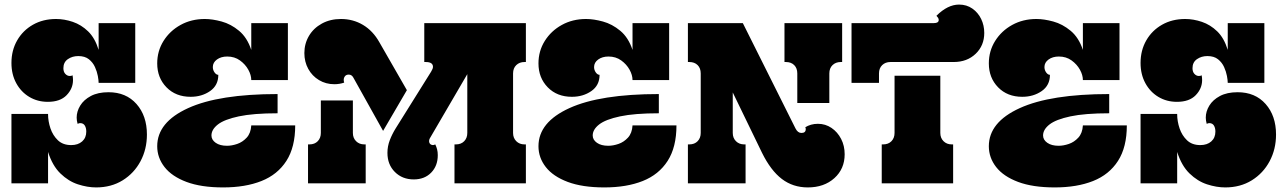

<svg xmlns="http://www.w3.org/2000/svg" viewBox="-20 -801 5616 839"><path d="M30 -526Q30 -581 55 -624.5Q80 -668 124 -693Q168 -718 225 -718Q261 -718 298 -705.5Q335 -693 365 -664Q395 -635 411 -583V-700H571V-439H411Q411 -450 407.5 -469Q404 -488 395 -508Q386 -528 368.5 -542Q351 -556 322 -556Q296 -556 276.5 -542.5Q257 -529 257 -503Q257 -487 265.5 -478Q274 -469 285 -469Q293 -469 297 -472Q298 -467 298.5 -461.5Q299 -456 299 -451Q299 -414 271 -385Q243 -356 189 -356Q144 -356 108 -377.5Q72 -399 51 -437.5Q30 -476 30 -526ZM30 0V-303H190V-302Q190 -271 200.5 -240Q211 -209 233 -188Q255 -167 291 -167Q321 -167 339 -183Q357 -199 357 -226Q357 -242 350.5 -252.5Q344 -263 330 -263Q329 -263 326.5 -262.5Q324 -262 319 -260Q317 -267 316 -274Q315 -281 315 -287Q315 -314 330.5 -339.5Q346 -365 377 -381.5Q408 -398 454 -398Q531 -398 576.5 -346.5Q622 -295 622 -213Q622 -149 594 -96.5Q566 -44 516 -13Q466 18 400 18Q362 18 320.5 4.5Q279 -9 244 -43Q209 -77 190 -137V0Z M667 -524Q667 -578 694.5 -622Q722 -666 769 -692Q816 -718 875 -718Q908 -718 948.5 -707Q989 -696 1024.5 -666.5Q1060 -637 1078 -583V-700H1238V-451H1078Q1078 -473 1065 -496.5Q1052 -520 1028.5 -537Q1005 -554 973 -554Q946 -554 928 -541Q910 -528 910 -508Q910 -495 917.5 -484.5Q925 -474 934 -474Q934 -428 898 -403Q862 -378 813 -378Q748 -378 707.5 -419.5Q667 -461 667 -524ZM667 -162Q667 -267 802 -328.5Q937 -390 1193 -390V-306Q1087 -306 1023.5 -292.5Q960 -279 932 -257Q904 -235 904 -209Q904 -190 922.5 -177Q941 -164 972 -164Q993 -164 1016.5 -172Q1040 -180 1058 -199.5Q1076 -219 1078 -253H1270Q1270 -158 1231.5 -98Q1193 -38 1122.5 -10Q1052 18 955 18Q859 18 795 -6Q731 -30 699 -71Q667 -112 667 -162Z M1758 -407 1654 -229 1524 -462Q1517 -475 1504 -475Q1493 -475 1487.5 -468Q1482 -461 1482 -452Q1482 -449 1482.5 -446Q1483 -443 1484 -440Q1464 -433 1441 -433Q1404 -433 1374 -451Q1344 -469 1327 -500Q1310 -531 1310 -569Q1310 -610 1330 -644Q1350 -678 1386.5 -698Q1423 -718 1470 -718Q1523 -718 1566.5 -692Q1610 -666 1638 -616ZM1834 -700H2278V-530H2272Q2250 -530 2236 -516.5Q2222 -503 2222 -480V-220Q2222 -198 2236 -184Q2250 -170 2272 -170H2278V0H1966V-170H1972Q1995 -170 2008.5 -184Q2022 -198 2022 -220V-477L1858 -196Q1855 -190 1855 -185Q1855 -175 1862 -170Q1867 -167 1872 -167Q1876 -167 1882 -170Q1887 -160 1890 -148.5Q1893 -137 1893 -123Q1893 -76 1864 -46.5Q1835 -17 1788 -17Q1738 -17 1705.5 -49.5Q1673 -82 1673 -133Q1673 -162 1683.5 -189Q1694 -216 1709 -240L1864 -488Q1872 -501 1872 -509Q1872 -530 1840 -530H1834ZM1578 -170V0H1326V-170H1332Q1355 -170 1368.5 -184Q1382 -198 1382 -220V-362H1522V-220Q1522 -198 1536 -184Q1550 -170 1572 -170Z M2333 -524Q2333 -578 2360.5 -622Q2388 -666 2435 -692Q2482 -718 2541 -718Q2574 -718 2614.5 -707Q2655 -696 2690.5 -666.5Q2726 -637 2744 -583V-700H2904V-451H2744Q2744 -473 2731 -496.5Q2718 -520 2694.5 -537Q2671 -554 2639 -554Q2612 -554 2594 -541Q2576 -528 2576 -508Q2576 -495 2583.5 -484.5Q2591 -474 2600 -474Q2600 -428 2564 -403Q2528 -378 2479 -378Q2414 -378 2373.5 -419.5Q2333 -461 2333 -524ZM2333 -162Q2333 -267 2468 -328.5Q2603 -390 2859 -390V-306Q2753 -306 2689.5 -292.5Q2626 -279 2598 -257Q2570 -235 2570 -209Q2570 -190 2588.5 -177Q2607 -164 2638 -164Q2659 -164 2682.5 -172Q2706 -180 2724 -199.5Q2742 -219 2744 -253H2936Q2936 -158 2897.5 -98Q2859 -38 2788.5 -10Q2718 18 2621 18Q2525 18 2461 -6Q2397 -30 2365 -71Q2333 -112 2333 -162Z M2986 -530V-700H3226L3456 -240Q3466 -220 3482 -220Q3501 -220 3501 -237Q3501 -241 3499 -245Q3510 -252 3524 -256Q3538 -260 3554 -260Q3587 -260 3613.5 -242Q3640 -224 3655.5 -194Q3671 -164 3671 -127Q3671 -63 3626 -22.5Q3581 18 3510 18Q3445 18 3396.5 -19Q3348 -56 3310 -133L3182 -397V-220Q3182 -198 3196 -184Q3210 -170 3232 -170H3238V0H2986V-170H2992Q3015 -170 3028.5 -184Q3042 -198 3042 -220V-480Q3042 -503 3028.5 -516.5Q3015 -530 2992 -530ZM3408 -530V-700H3660V-530H3654Q3632 -530 3618 -516.5Q3604 -503 3604 -480V-351H3464V-480Q3464 -503 3450.5 -516.5Q3437 -530 3414 -530Z M3701 -439V-700H4061Q4082 -700 4082 -714Q4082 -719 4079 -723.5Q4076 -728 4072 -732Q4121 -781 4171 -781Q4204 -781 4229 -763.5Q4254 -746 4267.5 -718Q4281 -690 4281 -657Q4281 -602 4243.5 -566Q4206 -530 4147 -530H3871Q3849 -530 3835 -516.5Q3821 -503 3821 -480V-439ZM4145 0H3833V-170H3839Q3862 -170 3875.5 -184Q3889 -198 3889 -220V-470H4089V-220Q4089 -198 4103 -184Q4117 -170 4139 -170H4145Z M4301 -524Q4301 -578 4328.5 -622Q4356 -666 4403 -692Q4450 -718 4509 -718Q4542 -718 4582.5 -707Q4623 -696 4658.5 -666.5Q4694 -637 4712 -583V-700H4872V-451H4712Q4712 -473 4699 -496.5Q4686 -520 4662.5 -537Q4639 -554 4607 -554Q4580 -554 4562 -541Q4544 -528 4544 -508Q4544 -495 4551.5 -484.5Q4559 -474 4568 -474Q4568 -428 4532 -403Q4496 -378 4447 -378Q4382 -378 4341.5 -419.5Q4301 -461 4301 -524ZM4301 -162Q4301 -267 4436 -328.5Q4571 -390 4827 -390V-306Q4721 -306 4657.5 -292.5Q4594 -279 4566 -257Q4538 -235 4538 -209Q4538 -190 4556.5 -177Q4575 -164 4606 -164Q4627 -164 4650.5 -172Q4674 -180 4692 -199.5Q4710 -219 4712 -253H4904Q4904 -158 4865.5 -98Q4827 -38 4756.5 -10Q4686 18 4589 18Q4493 18 4429 -6Q4365 -30 4333 -71Q4301 -112 4301 -162Z M4964 -526Q4964 -581 4989 -624.5Q5014 -668 5058 -693Q5102 -718 5159 -718Q5195 -718 5232 -705.5Q5269 -693 5299 -664Q5329 -635 5345 -583V-700H5505V-439H5345Q5345 -450 5341.5 -469Q5338 -488 5329 -508Q5320 -528 5302.5 -542Q5285 -556 5256 -556Q5230 -556 5210.5 -542.5Q5191 -529 5191 -503Q5191 -487 5199.5 -478Q5208 -469 5219 -469Q5227 -469 5231 -472Q5232 -467 5232.5 -461.5Q5233 -456 5233 -451Q5233 -414 5205 -385Q5177 -356 5123 -356Q5078 -356 5042 -377.5Q5006 -399 4985 -437.5Q4964 -476 4964 -526ZM4964 0V-303H5124V-302Q5124 -271 5134.5 -240Q5145 -209 5167 -188Q5189 -167 5225 -167Q5255 -167 5273 -183Q5291 -199 5291 -226Q5291 -242 5284.5 -252.5Q5278 -263 5264 -263Q5263 -263 5260.5 -262.5Q5258 -262 5253 -260Q5251 -267 5250 -274Q5249 -281 5249 -287Q5249 -314 5264.5 -339.5Q5280 -365 5311 -381.5Q5342 -398 5388 -398Q5465 -398 5510.5 -346.5Q5556 -295 5556 -213Q5556 -149 5528 -96.5Q5500 -44 5450 -13Q5400 18 5334 18Q5296 18 5254.5 4.5Q5213 -9 5178 -43Q5143 -77 5124 -137V0Z"/></svg>

Font: Exile
Style: Regular
Weight: 400
Designer: Bartłomiej Rózga @rozgatype
Version: Version 1.000; ttfautohint (v1.8.4.7-5d5b)